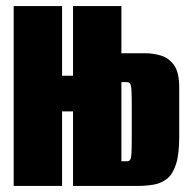

<svg xmlns="http://www.w3.org/2000/svg" viewBox="-20 -611 629 631"><path d="M25 0V-591H184V-362H220V-591H379V-436H458Q483 -436 508.5 -428.5Q534 -421 551.5 -397.5Q569 -374 569 -324V-161Q569 -104 558.5 -71.5Q548 -39 529.5 -24Q511 -9 486.5 -4.5Q462 0 433 0H220V-245H184V0ZM379 -81H397Q404 -81 407.5 -85.5Q411 -90 412 -107.5Q413 -125 413 -162V-262Q413 -298 412 -315Q411 -332 407.5 -336.5Q404 -341 396 -341H379Z"/></svg>

Font: Alumni Sans Black
Style: Regular
Weight: 900
Designer: Robert E. Leuschke
Foundry: Robert E. Leuschke
Version: Version 1.018